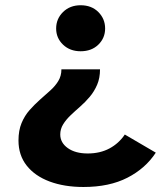

<svg xmlns="http://www.w3.org/2000/svg" viewBox="-20 -566 629 751"><path d="M306.4 165.4Q231.4 165.4 173.9 143.9Q116.5 122.4 84.4 81.7Q52.3 41 52.3 -16.6Q52.3 -55.8 64.4 -84.8Q76.5 -113.8 95.9 -135.6Q115.3 -157.4 136.2 -176Q157.1 -194.6 176.5 -211.9Q195.9 -229.2 208 -249.1Q220.2 -269.1 220.2 -294.7H371.2Q371.2 -260.5 359.9 -234.4Q348.6 -208.2 331.1 -187.4Q313.6 -166.6 293.5 -149Q273.3 -131.4 255.8 -114.7Q238.3 -98 227 -79.7Q215.7 -61.5 215.7 -39.9Q215.7 -7.8 245.1 13.2Q274.6 34.3 323.1 34.3Q371.4 34.3 408.2 14.6Q444.9 -5.1 468.2 -39.8L589.4 31.1Q549 92.9 478.4 129.1Q407.7 165.4 306.4 165.4ZM295.4 -365.5Q253.7 -365.5 226.6 -391.3Q199.6 -417.2 199.6 -454.5Q199.6 -492.4 226.6 -519Q253.7 -545.5 295.4 -545.5Q338.1 -545.5 364.6 -519Q391.2 -492.4 391.2 -454.5Q391.2 -417.2 364.6 -391.3Q338.1 -365.5 295.4 -365.5Z"/></svg>

Font: Montserrat Thin
Style: Regular
Weight: 100
Designer: Julieta Ulanovsky
Foundry: Julieta Ulanovsky
Version: Version 9.000